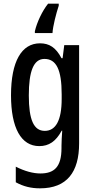

<svg xmlns="http://www.w3.org/2000/svg" viewBox="-20 -786 513 1046"><path d="M300 -755V-766H242C210 -726 181 -664 170 -616V-606H266C268 -643 286 -713 300 -755ZM198 -550C98 -550 40 -452 40 -267C40 -89 95 10 194 10C246 10 284 -15 316 -74H319C317 -45 315 -16 315 8V21C315 123 276 159 200 159C161 159 115 147 66 122V207C108 230 149 240 198 240C345 240 411 151 411 -5V-540H330L321 -469H315C284 -528 248 -550 198 -550ZM222 -465C286 -465 316 -408 316 -272V-247C316 -129 283 -73 224 -73C164 -73 137 -133 137 -266C137 -398 163 -465 222 -465Z"/></svg>

Font: Noto Sans Sinhala UI ExtraCondensed Medium
Style: Regular
Weight: 500
Width: 2
Designer: Jelle Bosma - Monotype Design Team
Foundry: Monotype Imaging Inc.
Version: Version 2.006